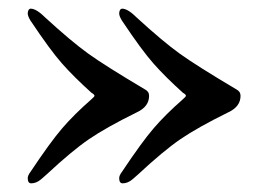

<svg xmlns="http://www.w3.org/2000/svg" viewBox="-20 -439 623 443"><path d="M44 -16ZM298 -36Q357 -91 396.5 -118Q436 -145 507 -180Q535 -193 535 -218Q535 -228 525 -233Q434 -287 395 -315Q356 -343 296 -398Q275 -419 262 -419Q259 -419 257 -416Q255 -413 255 -408Q255 -402 261 -392Q307 -323 334.5 -292Q362 -261 402 -225Q409 -221 409 -218Q409 -216 402 -210Q362 -175 334.5 -143Q307 -111 261 -42Q255 -34 255 -28Q255 -16 263 -16Q275 -16 286 -25.5Q297 -35 298 -36ZM87 -36Q146 -91 185.5 -118Q225 -145 296 -180Q324 -193 324 -218Q324 -228 314 -233Q223 -287 184 -315Q145 -343 85 -398Q64 -419 51 -419Q48 -419 46 -416Q44 -413 44 -408Q44 -402 50 -392Q96 -323 123.5 -292Q151 -261 191 -225Q198 -221 198 -218Q198 -216 191 -210Q151 -175 123.5 -143Q96 -111 50 -42Q44 -34 44 -28Q44 -16 52 -16Q64 -16 75 -25.5Q86 -35 87 -36Z"/></svg>

Font: EB Garamond
Style: Bold
Weight: 700
Designer: Georg Duffner and Octavio Pardo
Foundry: Georg Duffner
Version: Version 1.000; ttfautohint (v1.6)